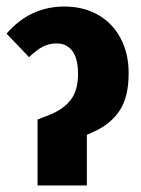

<svg xmlns="http://www.w3.org/2000/svg" viewBox="-26 -568 432 588"><path d="M89 -202 125 -216Q168 -233 190.5 -262Q213 -291 213 -342Q213 -389 195.5 -412Q178 -435 148 -435Q124 -435 105 -425Q86 -415 63 -393L-6 -465Q66 -548 171 -548Q229 -548 273.5 -523Q318 -498 343 -451.5Q368 -405 368 -344Q368 -271 340.5 -229.5Q313 -188 262 -165L240 -155V0H89Z"/></svg>

Font: Fira Sans Extra Condensed
Style: Bold
Weight: 700
Width: 1
Designer: Carrois Corporate & Edenspiekermann AG
Foundry: Carrois Corporate GbR & Edenspiekermann AG
Version: Version 4.203